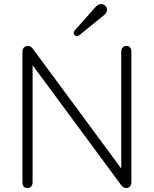

<svg xmlns="http://www.w3.org/2000/svg" viewBox="-20 -941 774 966"><path d="M118 5Q104 5 98.5 -3Q93 -11 93 -24V-681Q93 -694 100.5 -702Q108 -710 121 -710Q134 -710 145 -696L613 -62L590 -61V-681Q590 -694 597 -702Q604 -710 616 -710Q629 -710 635 -702Q641 -694 641 -681V-24Q641 -11 634 -3Q627 5 614 5Q601 5 590 -9L122 -643L144 -644V-24Q144 -11 137 -3Q130 5 118 5ZM379 -764Q366 -754 355.5 -764.5Q345 -775 356 -788L460 -905Q473 -920 487 -920.5Q501 -921 510 -912Q519 -903 518 -889Q517 -875 500 -862Z"/></svg>

Font: Nunito VF Beta Light
Style: Regular
Weight: 300
Designer: Vernon Adams
Foundry: newtypography
Version: Version 3.001